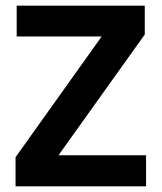

<svg xmlns="http://www.w3.org/2000/svg" viewBox="-20 -659 572 679"><path d="M187 -110H496.5V0H35V-103L339.5 -530H39V-639H492V-537Z"/></svg>

Font: Anek Kannada SemiBold
Style: Regular
Weight: 600
Version: Version 1.003